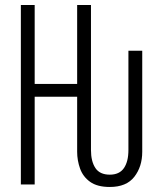

<svg xmlns="http://www.w3.org/2000/svg" viewBox="-20 -734 640 764"><path d="M417 10Q367 10 338.5 -10.5Q310 -31 298.5 -63.5Q287 -96 287 -130V-349H118V0H63V-714H118V-400H287V-714H342V-137Q342 -92 359.5 -65.5Q377 -39 417 -39Q455 -39 473 -65Q491 -91 491 -137V-532H546V-130Q546 -71 514.5 -30.5Q483 10 417 10Z"/></svg>

Font: Noto Sans Mono Light
Style: Regular
Weight: 300
Designer: Monotype Design Team
Foundry: Monotype Imaging Inc.
Version: Version 2.014; ttfautohint (v1.8.4.7-5d5b)